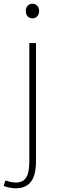

<svg xmlns="http://www.w3.org/2000/svg" viewBox="-53 -759 318 1035"><path d="M31 256C105 256 141 211 141 110V-527H105V106C105 174 94 225 33 225C11 225 -11 218 -24 214L-33 243C-18 250 9 256 31 256ZM122 -660C142 -660 158 -675 158 -701C158 -723 142 -739 122 -739C101 -739 86 -723 86 -701C86 -675 101 -660 122 -660Z"/></svg>

Font: Source Han Sans JP ExtraLight
Style: Regular
Weight: 250
Designer: Ryoko NISHIZUKA 西塚涼子 (kana, bopomofo & ideographs); Paul D. Hunt (Latin, Greek & Cyrillic); Sandoll Communications 산돌커뮤니
Foundry: Adobe
Version: Version 2.001;hotconv 1.0.107;makeotfexe 2.5.65593